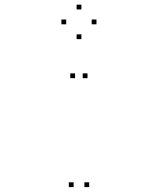

<svg xmlns="http://www.w3.org/2000/svg" viewBox="-20 -542 660 802"><path d="M287.5 239.5V219.5H267.5V239.5ZM352.5 239.5V219.5H332.5V239.5ZM345.5 -215.5V-235.5H325.5V-215.5ZM293.5 -215.5V-235.5H273.5V-215.5ZM256.5 -440.5V-460.5H236.5V-440.5ZM320 -378.5V-398.5H300V-378.5ZM383 -440.5V-460.5H363V-440.5ZM320 -502.5V-522.5H300V-502.5Z"/></svg>

Font: Monaspace Radon Dots Var
Style: Regular
Weight: 400
Designer: Riley Cran and the Lettermatic Team
Version: Version 1.100 (Monaspace Radon Dots)